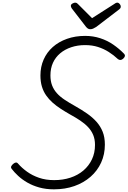

<svg xmlns="http://www.w3.org/2000/svg" viewBox="-20 -1399 956 1439"><path d="M384 20Q324 20 274 6Q224 -8 184.5 -31Q145 -54 116 -81Q87 -108 68 -133Q60 -143 64 -152Q68 -161 78 -170Q90 -180 99 -181Q108 -182 116 -172Q144 -140 183 -112Q222 -84 272.5 -66.5Q323 -49 386 -49Q452 -49 508 -67.5Q564 -86 605 -121Q646 -156 669 -204.5Q692 -253 692 -313Q692 -355 678.5 -387.5Q665 -420 640 -446.5Q615 -473 580.5 -496Q546 -519 502 -543Q467 -563 434 -584.5Q401 -606 373.5 -630.5Q346 -655 325.5 -684.5Q305 -714 294 -750.5Q283 -787 283 -834Q283 -898 307 -952.5Q331 -1007 375.5 -1046.5Q420 -1086 482 -1108Q544 -1130 618 -1130Q678 -1130 731.5 -1112.5Q785 -1095 829 -1064.5Q873 -1034 908 -998Q918 -988 916 -978.5Q914 -969 903 -959Q893 -950 883 -949.5Q873 -949 864 -956Q832 -986 795 -1009.5Q758 -1033 714.5 -1047Q671 -1061 617 -1061Q562 -1061 514 -1045Q466 -1029 431 -999.5Q396 -970 377 -928.5Q358 -887 358 -834Q358 -792 370 -760Q382 -728 405.5 -701.5Q429 -675 463.5 -652Q498 -629 543 -604Q591 -577 632 -548.5Q673 -520 703 -486.5Q733 -453 749.5 -411.5Q766 -370 766 -315Q766 -242 738 -180.5Q710 -119 658.5 -74Q607 -29 537.5 -4.5Q468 20 384 20ZM859 -1379Q869 -1379 877 -1369.5Q885 -1360 885 -1351Q885 -1343 882.5 -1338.5Q880 -1334 875 -1330L701 -1197Q688 -1189 678 -1184.5Q668 -1180 656 -1180Q646 -1180 638 -1185.5Q630 -1191 623 -1200L518 -1336Q514 -1342 512.5 -1346.5Q511 -1351 511 -1355Q511 -1366 523 -1372.5Q535 -1379 542 -1379Q552 -1379 556.5 -1375.5Q561 -1372 566 -1367L670 -1263L833 -1367Q840 -1372 846 -1375.5Q852 -1379 859 -1379Z"/></svg>

Font: Playwrite CU Light
Style: Regular
Weight: 300
Designer: Veronika Burian, José Scaglione
Foundry: TypeTogether
Version: Version 1.002